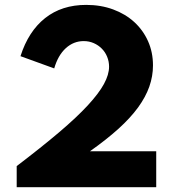

<svg xmlns="http://www.w3.org/2000/svg" viewBox="-20 -785 725 805"><path d="M50 0V-88.6Q154.5 -168.2 228.2 -230.7Q301.8 -293.2 348.2 -343.4Q394.5 -393.6 415.9 -433Q437.3 -472.3 437.3 -505.5Q437.3 -527.3 429.3 -546.8Q421.4 -566.4 407 -580.9Q392.7 -595.5 373.2 -604.1Q353.6 -612.7 330.9 -612.7Q288.6 -612.7 255.9 -583Q223.2 -553.2 207.3 -498.2L65.9 -549.5Q99.1 -653.6 169.1 -709.1Q239.1 -764.5 341.4 -764.5Q402.7 -764.5 454.3 -745.5Q505.9 -726.4 543 -692.5Q580 -658.6 600.7 -612.3Q621.4 -565.9 621.4 -510.9Q621.4 -465.5 606.1 -422Q590.9 -378.6 558.9 -334.5Q526.8 -290.5 476.8 -245.2Q426.8 -200 357.3 -150.9H635V0Z"/></svg>

Font: Spartan ExtBd
Style: Regular
Weight: 800
Designer: Matt Bailey, Mirko Velimirovic
Foundry: Matt Bailey
Version: Version 1.005